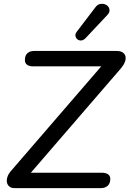

<svg xmlns="http://www.w3.org/2000/svg" viewBox="-20 -967 666 987"><path d="M55 0Q39 0 29 -7.5Q19 -15 16 -28Q13 -41 18 -57Q23 -73 38 -90L529 -659L530 -626H149Q129 -626 118.5 -634.5Q108 -643 108 -658Q108 -682 121 -693.5Q134 -705 155 -705H581Q599 -705 610.5 -697.5Q622 -690 625 -677Q628 -664 622 -648.5Q616 -633 602 -616L110 -46L108 -79H504Q524 -79 535.5 -71Q547 -63 547 -48Q547 -24 533.5 -12Q520 0 499 0ZM419 -770Q409 -760 398 -759Q387 -758 378.5 -764.5Q370 -771 368 -781.5Q366 -792 374 -803L470 -929Q480 -943 493 -946Q506 -949 517.5 -945.5Q529 -942 536 -933.5Q543 -925 543 -913Q543 -901 531 -889Z"/></svg>

Font: Nunito ExtraLight Medium
Style: Italic
Weight: 500
Italic angle: -9°
Version: Version 3.602